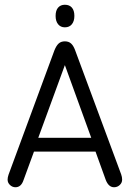

<svg xmlns="http://www.w3.org/2000/svg" viewBox="-20 -779 546 808"><path d="M382 -141 425 -22Q437 9 460 9Q474 9 484 -0.5Q494 -10 494 -23Q494 -34 490 -45L296 -568Q289 -587 279 -596Q269 -605 253 -605Q237 -605 227 -596Q217 -587 209 -567L16 -44Q14 -38 13 -33Q12 -28 12 -23Q12 -10 22 -0.5Q32 9 45 9Q69 9 79 -21L123 -141ZM364 -199H141L253 -505ZM253 -759Q235 -759 224.5 -747Q214 -735 214 -712Q214 -690 224.5 -677Q235 -664 253 -664Q272 -664 282.5 -677Q293 -690 293 -712Q293 -735 282.5 -747Q272 -759 253 -759Z"/></svg>

Font: Beiruti
Style: Regular
Weight: 400
Version: Version 1.00